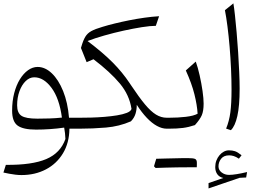

<svg xmlns="http://www.w3.org/2000/svg" viewBox="-20 -752 1526 1122"><path d="M180.2 -300.3Q235.4 -300.3 281 -238.8Q326.7 -177.2 341.8 -64.9Q307.1 -61 269 -59.8Q231 -58.6 198.2 -58.6Q131.3 -58.6 105.7 -75.2Q80.1 -91.8 80.1 -136.7Q80.1 -182.1 93.8 -219.2Q107.4 -256.3 130.1 -278.3Q152.8 -300.3 180.2 -300.3ZM199.7 -360.8Q170.9 -360.8 144 -341.8Q117.2 -322.8 96.2 -288.6Q75.2 -254.4 63 -207.8Q50.8 -161.1 50.8 -105.5Q50.8 -41.5 83 -18.1Q115.2 5.4 190.4 5.4Q231 5.4 273.2 2.4Q315.4 -0.5 355 -6.3Q357.9 11.7 359.9 26.6Q361.8 41.5 362.3 60.1Q333.5 142.1 250.5 177.5Q167.5 212.9 14.2 211.4L0 256.3Q16.1 259.8 33.9 263.2Q51.8 266.6 70.3 268.8Q88.9 271 105.5 271Q185.1 271 248 238Q311 205.1 347.9 144Q384.8 83 385.7 0H441.9V-64H383.3Q376 -152.8 348.9 -219.7Q321.8 -286.6 282.7 -323.7Q243.7 -360.8 199.7 -360.8Z M491.7 -512.2Q534.2 -528.8 589.4 -544.4Q644.5 -560.1 701.9 -572.8Q759.3 -585.4 809.3 -593.3Q859.4 -601.1 890.6 -601.1L909.7 -657.2Q868.2 -654.8 823.5 -648.4Q778.8 -642.1 734.6 -633.3Q690.4 -624.5 650.6 -614.7Q610.8 -605 579.1 -595.2Q537.1 -583 514.2 -570.6Q491.2 -558.1 478.8 -537.6Q466.3 -517.1 455.6 -480L453.1 -471.7L486.3 -388.7L526.4 -405.8Q624.5 -331.1 680.4 -263.9Q736.3 -196.8 748.5 -115.2Q744.1 -101.6 721.2 -92.5Q698.2 -83.5 663.8 -77.9Q629.4 -72.3 590.1 -69.1Q550.8 -65.9 512.9 -64.9Q475.1 -64 446.3 -64H441.9Q434.6 -64 430.9 -56.4Q427.2 -48.8 427.2 -33.2V-30.8Q427.2 -15.1 430.9 -7.6Q434.6 0 441.9 0H445.3Q522.5 0 599.6 -6.6Q676.8 -13.2 745.1 -43Q764.6 -63 772 -87.6Q779.3 -112.3 779.3 -139.6Q808.1 -94.7 837.9 -63.5Q867.7 -32.2 897.2 -16.1Q926.8 0 954.1 0H954.6V-64H954.1Q921.9 -64 891.8 -82.3Q861.8 -100.6 827.4 -141.8Q793 -183.1 747.1 -252L737.3 -266.6Q695.3 -329.6 638.7 -386.7Q582 -443.8 491.7 -512.2Z M1080.6 225.6Q1096.2 225.6 1106 225.6Q1115.7 225.6 1121.3 225.6Q1127 225.6 1129.9 225.6Q1130.4 219.2 1130.4 211.4Q1130.4 203.6 1130.4 198.7Q1130.4 181.6 1120.1 176.8Q1109.9 171.9 1075.2 171.9Q1042.5 179.2 1009.8 187.3Q977.1 195.3 944.6 203.4Q912.1 211.4 879.9 219.7Q882.3 222.2 884.5 224.6Q886.7 227.1 889.2 229.5Q919.4 228.5 951.4 227.5Q983.4 226.6 1015.9 226.1Q1048.3 225.6 1080.6 225.6ZM889.2 229.5Q920.4 220.2 951.4 210.9Q982.4 201.7 1013.4 191.7Q1044.4 181.6 1075.2 171.9Q1066.4 171.9 1047.4 172.1Q1028.3 172.4 1002.9 173.1Q977.5 173.8 949 174.3Q920.4 174.8 893.1 175.8Q889.6 186.5 886.5 197.3Q883.3 208 879.9 219.7Q882.3 222.2 884.5 224.6Q886.7 227.1 889.2 229.5ZM954.6 0H966.3Q1015.1 0 1049.1 -4.4Q1083 -8.8 1119.1 -21Q1148.4 -53.7 1159.2 -78.6Q1169.9 -103.5 1169.9 -146.5Q1169.9 -175.3 1163.6 -220.2Q1157.2 -265.1 1146.7 -311.8Q1136.2 -358.4 1124 -392.1L1065.9 -340.3Q1100.6 -263.7 1116.2 -200.9Q1131.8 -138.2 1134.8 -87.4Q1111.8 -74.7 1065.7 -69.3Q1019.5 -64 968.8 -64H954.6Q947.3 -64 943.6 -56.4Q939.9 -48.8 939.9 -33.2V-30.8Q939.9 -15.1 943.6 -7.6Q947.3 0 954.6 0Z M1256.8 220.7Q1256.8 194.8 1272.5 175.3Q1288.1 155.8 1319.3 155.8Q1332 155.8 1345.7 159.9Q1359.4 164.1 1376 175.3L1391.6 155.3Q1368.7 136.7 1353 131.6Q1337.4 126.5 1317.9 126.5Q1302.7 126.5 1288.3 134Q1273.9 141.6 1262.5 155.3Q1251 168.9 1244.4 186.5Q1237.8 204.1 1237.8 224.6Q1237.8 248.5 1249.3 265.4Q1260.7 282.2 1284.7 288.1L1198.7 317.9V349.1L1380.4 287.1L1418.5 285.2L1423.8 253.4Q1391.1 261.2 1364 265.6Q1336.9 270 1318.4 270Q1293.9 270 1275.4 255.9Q1256.8 241.7 1256.8 220.7ZM1343.8 -732.4 1294.4 -692.4Q1302.2 -652.8 1309.3 -597.4Q1316.4 -542 1321.8 -478.5Q1327.1 -415 1330.1 -350.8Q1333 -286.6 1333 -228.5Q1333 -147.5 1326.2 -95.7Q1319.3 -43.9 1301.3 -0.5L1329.1 8.8Q1353.5 -14.2 1366.9 -73.7Q1380.4 -133.3 1380.4 -233.9Q1380.4 -276.4 1377.9 -331.8Q1375.5 -387.2 1371.6 -447Q1367.7 -506.8 1362.8 -562.7Q1357.9 -618.7 1353 -663.3Q1348.1 -708 1343.8 -732.4Z"/></svg>

Font: Pinar VF
Style: Regular
Weight: 300
Designer: Amin Abedi
Version: Version 2.000